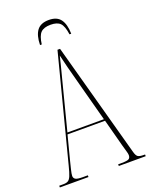

<svg xmlns="http://www.w3.org/2000/svg" viewBox="-164 -969 824 1053"><g transform="rotate(-20 248.5 -442.0)"><path d="M-2 0V-10H23Q40 -10 50 -16Q60 -22 67.5 -40Q75 -58 84 -94L244 -714H259L442 -45Q448 -23 457.5 -16.5Q467 -10 492 -10H499V0H342V-10H362Q395 -10 404.5 -16Q414 -22 414 -38Q414 -46 408.5 -64Q403 -82 398 -101L356 -259H137L101 -120Q96 -100 89.5 -73.5Q83 -47 83 -36Q83 -23 93.5 -16.5Q104 -10 136 -10H165V0ZM140 -269H353L293 -493Q274 -564 263.5 -604.5Q253 -645 245 -680Q239 -655 232.5 -628.5Q226 -602 213 -553ZM163 -771Q164 -827 185.5 -855.5Q207 -884 255 -884Q302 -884 323 -855Q344 -826 345 -771H335Q328 -821 310.5 -838.5Q293 -856 255 -856Q215 -856 197 -837.5Q179 -819 173 -771Z"/></g></svg>

Font: Noto Serif Display ExtraCondensed Thin
Style: Regular
Weight: 100
Width: 2
Designer: Monotype Design Team
Foundry: Monotype Imaging Inc.
Version: Version 2.009